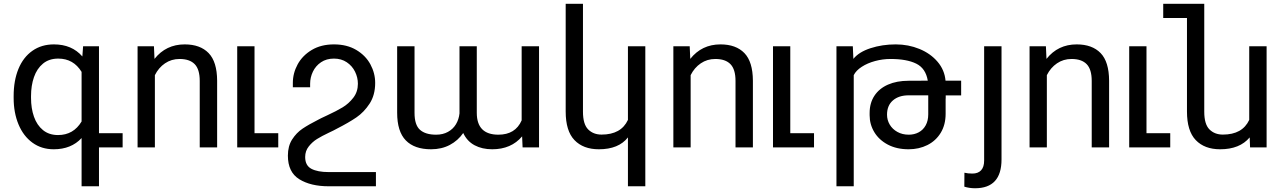

<svg xmlns="http://www.w3.org/2000/svg" viewBox="-20 -770 6710 1003"><path d="M620.6 0H497.1V203.1H406.2V-48.8Q352.1 9.8 260.7 9.8Q196.8 9.8 149.4 -24.7Q102.1 -59.1 76.7 -120.1Q51.3 -181.2 51.3 -258.3V-268.6Q51.3 -349.1 76.4 -410.2Q101.6 -471.2 149.2 -504.6Q196.8 -538.1 261.7 -538.1Q355.5 -538.1 410.2 -475.1L414.1 -528.3H497.1V-74.2H620.6ZM406.2 -135.3V-394.5Q363.8 -463.9 284.2 -463.9Q236.3 -463.9 204.6 -437.7Q172.9 -411.6 157.5 -367.2Q142.1 -322.8 142.1 -268.1V-258.3Q142.1 -204.1 157.5 -160.2Q172.9 -116.2 204.6 -90.3Q236.3 -64.5 283.2 -64.5Q363.8 -64.5 406.2 -135.3Z M789.1 -377.4V0H698.7V-528.3H784.2L787.1 -462.4Q847.2 -538.1 944.8 -538.1Q1025.9 -538.1 1069.8 -492.7Q1113.8 -447.3 1114.3 -348.6V0H1023.4V-347.2Q1023.4 -407.7 997.1 -434.8Q970.7 -461.9 918 -461.9Q875.5 -461.9 842 -439.2Q808.6 -416.5 789.1 -377.4Z M1433.6 -74.2V0H1219.2V-528.3H1309.6V-74.2Z M1696.8 128.9H1943.8V203.1H1696.8Q1603 203.1 1543.5 166.3Q1483.9 129.4 1483.9 43Q1483.9 -6.8 1506.1 -41.5Q1528.3 -76.2 1560.5 -97.9Q1592.8 -119.6 1645 -146L1658.2 -152.8Q1663.6 -155.8 1690.4 -168Q1737.8 -189.9 1769.8 -209.2Q1801.8 -228.5 1825.7 -259.5Q1849.6 -290.5 1849.6 -332.5Q1849.6 -365.2 1834.7 -395.5Q1819.8 -425.8 1791.5 -444.8Q1763.2 -463.9 1724.6 -463.9Q1685.1 -463.9 1657 -444.8Q1628.9 -425.8 1614.5 -395.5Q1600.1 -365.2 1600.1 -332.5V-314H1509.8V-336.9Q1509.8 -387.7 1534.9 -433.8Q1560.1 -480 1608.6 -509Q1657.2 -538.1 1724.6 -538.1Q1792.5 -538.1 1841.3 -509Q1890.1 -480 1915 -433.8Q1939.9 -387.7 1939.9 -336.9Q1939.9 -273.4 1910.9 -228.8Q1881.8 -184.1 1841.8 -156.7Q1801.8 -129.4 1739.7 -97.7L1721.2 -87.9Q1706.5 -80.6 1697.8 -76.7Q1660.6 -59.1 1636.2 -43.9Q1611.8 -28.8 1593 -5.1Q1574.2 18.6 1574.2 50.3Q1574.2 94.7 1606.7 111.8Q1639.2 128.9 1696.8 128.9Z M2705.1 -141.1V-528.3H2795.9V0H2710L2707.5 -57.6Q2650.4 9.8 2551.3 9.8Q2498.5 9.8 2459.2 -11.2Q2419.9 -32.2 2399.9 -75.2Q2372.6 -35.6 2329.8 -12.9Q2287.1 9.8 2231.9 9.8Q2145 9.8 2099.9 -36.6Q2054.7 -83 2054.7 -181.2V-528.3H2145.5V-180.2Q2145.5 -117.2 2174.1 -91.8Q2202.6 -66.4 2258.3 -66.4Q2293.5 -66.4 2320.1 -81.1Q2346.7 -95.7 2361.8 -120.8Q2377 -146 2380.4 -177.7V-528.3H2470.7V-180.7Q2470.7 -66.4 2583.5 -66.4Q2672.4 -66.4 2705.1 -141.1Z M3260.3 203.1V-52.2Q3211.9 9.8 3108.4 9.8Q3026.9 9.8 2981 -38.1Q2935.1 -85.9 2935.1 -187.5V-750H3025.4V-186.5Q3025.4 -121.1 3052.5 -94Q3079.6 -66.9 3122.6 -66.9Q3224.6 -66.9 3260.3 -143.6V-528.3H3351.1V203.1Z M3587.9 -377.4V0H3497.6V-528.3H3583L3585.9 -462.4Q3646 -538.1 3743.7 -538.1Q3824.7 -538.1 3868.7 -492.7Q3912.6 -447.3 3913.1 -348.6V0H3822.3V-347.2Q3822.3 -407.7 3795.9 -434.8Q3769.5 -461.9 3716.8 -461.9Q3674.3 -461.9 3640.9 -439.2Q3607.4 -416.5 3587.9 -377.4Z M4232.4 -74.2V0H4018.1V-528.3H4108.4V-74.2Z M5001 -271.5H4920.4V-255.4H4919.9V-175.8Q4919.9 -118.2 4894.3 -76.2Q4868.7 -34.2 4824.7 -12.2Q4780.8 9.8 4726.6 9.8Q4664.1 9.8 4617.9 -14.6Q4571.8 -39.1 4547.4 -79.6Q4522.9 -120.1 4522.9 -168V-179.7Q4522.9 -231.9 4547.9 -269.8Q4572.8 -307.6 4618.7 -327.9Q4664.6 -348.1 4726.6 -348.1L4826.7 -348.6Q4815.9 -413.1 4766.4 -437.5Q4716.8 -461.9 4632.3 -461.9Q4591.3 -461.9 4551.5 -451.2Q4511.7 -440.4 4481.9 -421.1Q4452.1 -401.9 4439.9 -377.4V203.1H4349.6V-528.3H4435.1L4438 -462.4Q4466.8 -498.5 4527.8 -518.3Q4588.9 -538.1 4659.2 -538.1Q4725.1 -538.1 4783 -514.4Q4840.8 -490.7 4877.7 -447.5Q4914.6 -404.3 4919.4 -348.6H5001ZM4829.1 -272H4726.6Q4675.3 -272 4644.5 -245.4Q4613.8 -218.8 4613.8 -170.9Q4613.8 -143.1 4627.9 -119.1Q4642.1 -95.2 4668 -80.8Q4693.8 -66.4 4727.5 -66.4Q4756.3 -66.4 4779.5 -78.9Q4802.7 -91.3 4815.9 -115.5Q4829.1 -139.6 4829.1 -172.9Z M5121.1 -528.3H5211.9V63Q5211.9 213.4 5073.7 213.4Q5043.9 213.4 5017.6 205.1L5018.1 132.3Q5036.6 136.7 5059.6 136.7Q5089.4 136.7 5105.2 119.6Q5121.1 102.5 5121.1 68.8Z M5448.7 -377.4V0H5358.4V-528.3H5443.8L5446.8 -462.4Q5506.8 -538.1 5604.5 -538.1Q5685.5 -538.1 5729.5 -492.7Q5773.4 -447.3 5773.9 -348.6V0H5683.1V-347.2Q5683.1 -407.7 5656.7 -434.8Q5630.4 -461.9 5577.6 -461.9Q5535.2 -461.9 5501.7 -439.2Q5468.3 -416.5 5448.7 -377.4Z M6093.3 -74.2V0H5878.9V-528.3H5969.2V-74.2Z M6596.7 -528.3V0H6510.3L6508.3 -52.2Q6456.5 9.8 6354 9.8Q6272.5 9.8 6226.6 -38.1Q6180.7 -85.9 6180.7 -187.5V-675.8H6056.6V-750H6271V-186.5Q6271 -121.1 6298.1 -94Q6325.2 -66.9 6368.2 -66.9Q6470.2 -66.9 6505.9 -143.6V-528.3Z"/></svg>

Font: Mardoto
Style: Regular
Weight: 400
Designer: Christian Robertson, Vahan Hovhannisyan
Foundry: Google
Version: Version 1.000